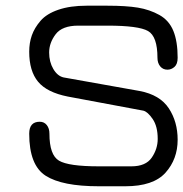

<svg xmlns="http://www.w3.org/2000/svg" viewBox="-20 -649 646 677"><path d="M153.3 -463.9Q153.3 -430.7 168 -405.8Q182.6 -380.9 204.1 -376L472.7 -328.1Q543.9 -314.5 575.2 -267.1Q606.4 -219.7 606.4 -156.2Q606.4 -87.9 563.5 -40Q520.5 7.8 421.9 7.8H328.1Q199.2 7.8 141.1 -29.3Q83 -66.4 83 -177.7Q83 -219.7 120.1 -219.7Q135.7 -219.7 145 -208Q154.3 -196.3 154.3 -177.7Q154.3 -102.5 188 -82.5Q221.7 -62.5 328.1 -62.5H443.4Q494.1 -62.5 515.1 -93.3Q536.1 -124 536.1 -159.2Q536.1 -203.1 518.6 -229Q501 -254.9 485.4 -258.8L218.8 -308.6Q145.5 -323.2 114.3 -360.8Q83 -398.4 83 -466.8Q83 -498 92.3 -524.4Q101.6 -550.8 123 -575.7Q144.5 -600.6 186 -614.7Q227.5 -628.9 285.2 -628.9H359.4Q424.8 -628.9 466.3 -622.1Q507.8 -615.2 542 -596.2Q576.2 -577.1 591.3 -540Q606.4 -502.9 606.4 -445.3Q606.4 -422.9 595.2 -413.1Q584 -403.3 570.3 -403.3Q554.7 -403.3 544.9 -415Q535.2 -426.8 535.2 -445.3Q535.2 -520.5 502 -539.6Q468.8 -558.6 359.4 -558.6H255.9Q199.2 -558.6 176.3 -528.3Q153.3 -498 153.3 -463.9Z"/></svg>

Font: Jura
Style: DemiBold
Weight: 600
Version: Version 2.4